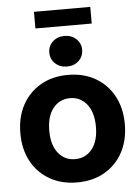

<svg xmlns="http://www.w3.org/2000/svg" viewBox="-58 -901 698 959"><g transform="rotate(-5 290.5 -422.0)"><path d="M290 11.7Q211.9 11.7 153.1 -22Q94.2 -55.7 61.3 -116Q28.3 -176.3 28.3 -257.3Q28.3 -338.4 61.3 -398.9Q94.2 -459.5 153.1 -493.4Q211.9 -527.3 290 -527.3Q368.7 -527.3 427.5 -493.4Q486.3 -459.5 519.3 -398.9Q552.2 -338.4 552.2 -257.3Q552.2 -176.8 519.3 -116.2Q486.3 -55.7 427.5 -22Q368.7 11.7 290 11.7ZM290 -105Q342.8 -105 375 -145.3Q407.2 -185.5 407.2 -257.3Q407.2 -329.6 375 -370.1Q342.8 -410.6 290 -410.6Q237.8 -410.6 205.6 -370.1Q173.3 -329.6 173.3 -257.3Q173.3 -185.5 205.6 -145.3Q237.8 -105 290 -105ZM431.2 -856V-772.5H148.9V-856ZM290 -569.3Q254.4 -569.3 231 -591.1Q207.5 -612.8 207.5 -646Q207.5 -679.2 231 -700.9Q254.4 -722.7 290 -722.7Q325.2 -722.7 348.6 -700.9Q372.1 -679.2 372.1 -646Q372.1 -612.8 348.6 -591.1Q325.2 -569.3 290 -569.3Z"/></g></svg>

Font: Inter Display
Style: Bold
Weight: 700
Designer: Rasmus Andersson
Foundry: rsms
Version: Version 4.001;git-9221beed3